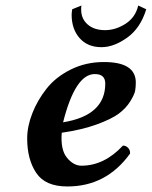

<svg xmlns="http://www.w3.org/2000/svg" viewBox="-20 -670 553 700"><path d="M363.8 -365.2Q363.8 -400.4 325.2 -399.9Q254.4 -399.9 210 -224.1Q363.8 -249 363.8 -365.2ZM475.1 -369.1Q475.1 -353 472.7 -339.1Q470.2 -325.2 454.6 -300Q439 -274.9 412.6 -255.4Q386.2 -235.8 332.5 -216.3Q278.8 -196.8 205.1 -186Q200.2 -124 224.1 -95Q248 -65.9 276.9 -65.9Q359.9 -65.9 428.2 -139.2Q439.5 -139.2 447.3 -130.6Q455.1 -122.1 454.1 -109.9Q367.2 10.3 225.1 9.8Q145 9.8 112.1 -39.6Q79.1 -88.9 79.1 -165Q79.1 -209 97.7 -256.6Q116.2 -304.2 149.7 -346.7Q183.1 -389.2 238 -416.5Q293 -443.8 357.9 -443.8Q475.1 -444.3 475.1 -369.1ZM276.9 -649.9Q275.9 -644 275.9 -634.8Q275.9 -601.6 299.6 -580.8Q323.2 -560.1 362.8 -560.1Q401.9 -560.1 438 -583.5Q474.1 -606.9 483.9 -649.9L513.2 -636.2Q492.2 -567.4 443.6 -532.7Q395 -498 350.1 -498Q299.3 -498 270.3 -531Q241.2 -564 241.2 -616.2Q241.2 -622.1 243.2 -636.2Z"/></svg>

Font: Linux Libertine O
Style: Semibold Italic
Weight: 600
Italic angle: -11.5°
Designer: Philipp H. Poll
Foundry: Philipp H. Poll
Version: Version 5.1.2